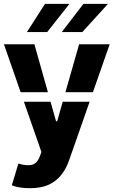

<svg xmlns="http://www.w3.org/2000/svg" viewBox="-20 -776 593 1000"><path d="M136.7 204.1Q109.4 204.6 83 200.2Q58.6 196.3 41.5 189L75.7 76.2L80.6 77.1Q117.7 88.4 145.5 82.5Q173.3 75.7 187 39.1L195.8 15.6L104.5 -246.1H243.2L272 -144.5H277.8L306.6 -246.1H446.8L339.8 59.1Q324.2 104.5 298.3 135.7Q273.4 168 232.9 186.5Q193.4 204.1 136.7 204.1ZM0.5 -545.4H159.2L229.5 -295.9H87.4ZM120.1 -608.9 214.4 -755.9H341.8L225.6 -608.9ZM301.8 -608.9 414.6 -755.9H542.5L408.7 -608.9ZM320.8 -295.9 392.1 -545.4H551.3L463.9 -295.9Z"/></svg>

Font: Inter Tight Stencil
Style: Bold
Weight: 700
Designer: Rasmus Andersson
Foundry: rsms
Version: Version 3.004;Glyphs 3.1.2 (3151)